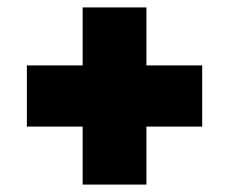

<svg xmlns="http://www.w3.org/2000/svg" viewBox="-20 -639 618 518"><path d="M203 -141V-297.5H52.5V-462.5H203V-619H375V-462.5H525.5V-297.5H375V-141Z"/></svg>

Font: Encode Sans Semi Expanded Black
Style: Regular
Weight: 900
Width: 6
Designer: Multiple Designers
Foundry: Impallari Type
Version: Version 2.000